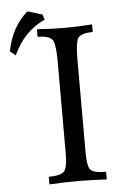

<svg xmlns="http://www.w3.org/2000/svg" viewBox="-55 -815 547 855"><g transform="rotate(-5 219.0 -388.0)"><path d="M387.2 0Q306.6 -3.9 259.8 -3.9Q205.1 -3.9 130.9 0V-34.2Q193.4 -34.2 204.3 -56.9Q215.3 -79.6 215.3 -129.9V-548.3Q215.3 -600.1 206.8 -629.6Q198.2 -659.2 135.7 -659.2V-693.4Q200.2 -688.5 259.8 -688.5Q312 -688.5 382.3 -693.4V-659.2Q320.8 -659.2 312.3 -631.1Q303.7 -603 303.7 -549.3V-127Q303.7 -75.7 314 -54.9Q324.2 -34.2 387.2 -34.2ZM31.7 -585.4 7.3 -605.5Q27.8 -712.9 100.1 -776.4L166 -756.3L173.8 -732.9Q79.1 -689.9 31.7 -585.4Z"/></g></svg>

Font: Kelvinch
Style: Regular
Weight: 400
Designer: Paul James MIller
Foundry: High-Logic / Made with FontCreator
Version: Version 3.30 September 23, 2016